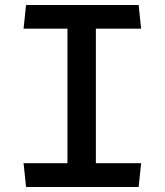

<svg xmlns="http://www.w3.org/2000/svg" viewBox="-20 -750 660 770"><path d="M84.5 0H536L546 -95.5H364.5V-635H546L536 -730H84.5L74.5 -635H250.5V-95.5H74.5Z"/></svg>

Font: Monaspace Krypton Medium
Style: Regular
Weight: 500
Designer: Riley Cran & the Lettermatic Team
Foundry: Lettermatic
Version: Version 1.101 (Monaspace Krypton)